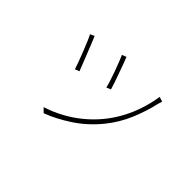

<svg xmlns="http://www.w3.org/2000/svg" viewBox="-99 -850 1198 1198"><g transform="rotate(45 500.0 -251.0)"><path d="M462 -558Q468 -544 478.5 -515Q489 -486 501 -453Q513 -420 523 -390.5Q533 -361 537 -346L508 -334Q505 -350 495.5 -379.5Q486 -409 474 -442.5Q462 -476 450.5 -504.5Q439 -533 433 -547ZM817 -518Q815 -512 813 -505Q811 -498 809 -493Q789 -404 754 -322Q719 -240 663 -170Q594 -85 509.5 -29.5Q425 26 345 56L318 29Q379 10 436.5 -21Q494 -52 545 -94Q596 -136 637 -186Q674 -231 704 -285.5Q734 -340 754.5 -401.5Q775 -463 785 -528ZM229 -510Q235 -497 246.5 -468Q258 -439 272 -404Q286 -369 298.5 -337Q311 -305 318 -287L289 -276Q283 -295 271 -327.5Q259 -360 245 -395.5Q231 -431 219 -459Q207 -487 201 -497Z"/></g></svg>

Font: Shanggu Sans SC VF
Style: Regular
Weight: 250
Designer: GuiWonder
Version: Version 1.021